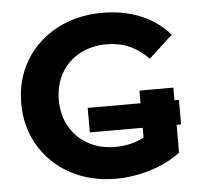

<svg xmlns="http://www.w3.org/2000/svg" viewBox="-52 -768 914 835"><g transform="rotate(-5 405.5 -350.0)"><path d="M556 -361H704V-77Q647 -34 572 -11Q497 12 421 12Q312 12 225 -34.5Q138 -81 88.5 -163.5Q39 -246 39 -350Q39 -454 88.5 -536.5Q138 -619 226 -665.5Q314 -712 424 -712Q516 -712 591 -681Q666 -650 717 -591L613 -495Q538 -574 432 -574Q365 -574 313 -546Q261 -518 232 -467Q203 -416 203 -350Q203 -285 232 -234Q261 -183 312.5 -154.5Q364 -126 430 -126Q500 -126 556 -156ZM325.2 -305.7H723.5V-198.6H325.2Z"/></g></svg>

Font: Idrija
Style: Bold
Weight: 700
Designer: Julieta Ulanovsky
Foundry: Julieta Ulanovsky
Version: Version 7.200